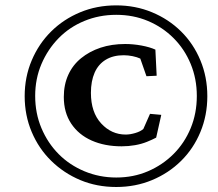

<svg xmlns="http://www.w3.org/2000/svg" viewBox="-20 -708 832 733"><path d="M423.8 5.9Q349.6 5.9 286.6 -20.5Q223.6 -46.9 175.8 -93.8Q127.9 -140.6 101.1 -204.1Q74.2 -267.6 74.2 -340.8Q74.2 -414.1 101.1 -477.5Q127.9 -541 175.3 -587.9Q222.7 -634.8 286.1 -661.1Q349.6 -687.5 423.8 -687.5Q497.1 -687.5 560.5 -661.1Q624 -634.8 671.4 -587.9Q718.8 -541 745.1 -477.5Q771.5 -414.1 771.5 -340.8Q771.5 -267.6 745.1 -204.1Q718.8 -140.6 671.4 -93.8Q624 -46.9 560.5 -20.5Q497.1 5.9 423.8 5.9ZM444.3 -149.4Q379.9 -149.4 330.1 -171.4Q280.3 -193.4 252 -235.8Q223.6 -278.3 223.6 -337.9Q223.6 -384.8 240.7 -422.4Q257.8 -460 289.6 -485.8Q321.3 -511.7 363.8 -525.9Q406.2 -540 458 -540Q488.3 -540 520 -534.2Q551.8 -528.3 573.2 -518.6L578.1 -418.9L539.1 -417L515.6 -484.4Q502.9 -490.2 485.8 -493.7Q468.8 -497.1 452.1 -497.1Q412.1 -497.1 383.8 -480Q355.5 -462.9 341.3 -430.7Q327.1 -398.4 327.1 -353.5Q327.1 -279.3 366.2 -236.8Q405.3 -194.3 460 -194.3Q476.6 -194.3 496.6 -200.2Q516.6 -206.1 527.3 -215.8L552.7 -273.4L595.7 -269.5L576.2 -182.6Q561.5 -174.8 541 -166.5Q520.5 -158.2 495.6 -153.8Q470.7 -149.4 444.3 -149.4ZM423.8 -30.3Q489.3 -30.3 544.9 -54.2Q600.6 -78.1 642.6 -120.1Q684.6 -162.1 708 -218.8Q731.4 -275.4 731.4 -341.8Q731.4 -407.2 708 -463.9Q684.6 -520.5 642.6 -562.5Q600.6 -604.5 544.9 -627.9Q489.3 -651.4 423.8 -651.4Q358.4 -651.4 301.8 -627.9Q245.1 -604.5 203.6 -562Q162.1 -519.5 138.2 -463.4Q114.3 -407.2 114.3 -341.8Q114.3 -275.4 138.2 -218.8Q162.1 -162.1 203.6 -120.1Q245.1 -78.1 302.2 -54.2Q359.4 -30.3 423.8 -30.3Z"/></svg>

Font: Crimson Pro Medium
Style: Italic
Weight: 500
Italic angle: -12°
Designer: Jacques Le Bailly
Foundry: Baron von Fonthausen
Version: Version 1.003